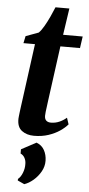

<svg xmlns="http://www.w3.org/2000/svg" viewBox="-62 -715 474 1020"><g transform="rotate(5 174.5 -205.0)"><path d="M196 -183.5Q193.5 -164 191.5 -148.8Q189.5 -133.5 188 -121.8Q186.5 -110 186.5 -100.5Q186.5 -83.5 195.5 -75.2Q204.5 -67 220 -67Q244 -67 265.2 -76.2Q286.5 -85.5 303.5 -100.5L315 -66Q299.5 -47.5 273.8 -30Q248 -12.5 213.5 -1Q179 10.5 137 10.5Q98 10.5 72 -9Q46 -28.5 47 -72.5Q47.5 -77 48 -84.5Q48.5 -92 50.2 -104.2Q52 -116.5 54.2 -135.5Q56.5 -154.5 60.5 -181.5L100 -475H38.5L46.5 -513L114.5 -538Q128 -551 142.2 -575.8Q156.5 -600.5 169.5 -628.8Q182.5 -657 191.5 -679.5H265.5L244.5 -537.5H349L340 -475H235.5ZM108 271 72 254.5 72.5 246Q87 234.5 96.2 210.8Q105.5 187 104.5 163Q104.5 146 97 131.8Q89.5 117.5 74.5 110.5V88L154 45.5Q182 56 195.8 80.8Q209.5 105.5 210 137Q210.5 167.5 195 195Q179.5 222.5 155.8 242.8Q132 263 108 271Z"/></g></svg>

Font: Merriweather 60pt
Style: Bold Italic
Weight: 700
Italic angle: -7.8°
Version: Version 2.101